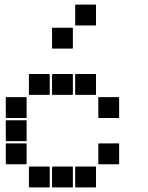

<svg xmlns="http://www.w3.org/2000/svg" viewBox="-20 -815 640 830"><path d="M307 -795H393Q395 -795 395 -793V-707Q395 -705 393 -705H307Q305 -705 305 -707V-793Q305 -795 307 -795ZM207 -695H293Q295 -695 295 -693V-607Q295 -605 293 -605H207Q205 -605 205 -607V-693Q205 -695 207 -695ZM307 -495H393Q395 -495 395 -493V-407Q395 -405 393 -405H307Q305 -405 305 -407V-493Q305 -495 307 -495ZM207 -495H293Q295 -495 295 -493V-407Q295 -405 293 -405H207Q205 -405 205 -407V-493Q205 -495 207 -495ZM107 -495H193Q195 -495 195 -493V-407Q195 -405 193 -405H107Q105 -405 105 -407V-493Q105 -495 107 -495ZM407 -395H493Q495 -395 495 -393V-307Q495 -305 493 -305H407Q405 -305 405 -307V-393Q405 -395 407 -395ZM7 -395H93Q95 -395 95 -393V-307Q95 -305 93 -305H7Q5 -305 5 -307V-393Q5 -395 7 -395ZM7 -295H93Q95 -295 95 -293V-207Q95 -205 93 -205H7Q5 -205 5 -207V-293Q5 -295 7 -295ZM407 -195H493Q495 -195 495 -193V-107Q495 -105 493 -105H407Q405 -105 405 -107V-193Q405 -195 407 -195ZM7 -195H93Q95 -195 95 -193V-107Q95 -105 93 -105H7Q5 -105 5 -107V-193Q5 -195 7 -195ZM307 -95H393Q395 -95 395 -93V-7Q395 -5 393 -5H307Q305 -5 305 -7V-93Q305 -95 307 -95ZM207 -95H293Q295 -95 295 -93V-7Q295 -5 293 -5H207Q205 -5 205 -7V-93Q205 -95 207 -95ZM107 -95H193Q195 -95 195 -93V-7Q195 -5 193 -5H107Q105 -5 105 -7V-93Q105 -95 107 -95Z"/></svg>

Font: Pixel Panel Black
Style: Regular
Weight: 900
Monospace: yes
Designer: Óliver Lalan
Foundry: Óliver Lalan
Version: Version 1.000; ttfautohint (v1.8.4.7-5d5b-dirty);gftools[0.9